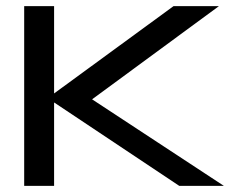

<svg xmlns="http://www.w3.org/2000/svg" viewBox="-20 -604 791 624"><path d="M58.6 -584H155.8V-300.3L543.9 -584H691.4L279.3 -281.2L707.5 0H562.5L155.8 -271V0H58.6Z"/></svg>

Font: Michroma+
Style: Regular
Weight: 400
Designer: beogot
Foundry: beogot
Version: Version